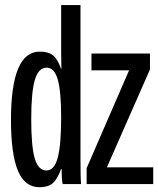

<svg xmlns="http://www.w3.org/2000/svg" viewBox="-20 -745 640 777"><path d="M227.1 -60.5Q211.4 -18.1 192.4 -2.7Q173.3 12.7 139.6 12.7Q80.1 12.7 52.2 -54.9Q24.4 -122.6 24.4 -259.8Q24.4 -536.1 140.6 -536.1Q175.3 -536.1 193.8 -521.7Q212.4 -507.3 227.5 -465.8H228.5L227.5 -529.8V-724.6H305.7V-108.9Q305.7 -22 308.1 0H233.9Q229.5 -11.7 229.5 -60.5ZM106.4 -262.7Q106.4 -152.3 120.6 -103.8Q134.8 -55.2 168 -55.2Q200.2 -55.2 213.9 -107.7Q227.5 -160.2 227.5 -270.5Q227.5 -374 213.9 -422.6Q200.2 -471.2 168.5 -471.2Q136.2 -471.2 121.3 -422.6Q106.4 -374 106.4 -262.7ZM330.6 0V-64.5L502.4 -460.4H350.1V-528.3H586.9V-463.9L412.6 -67.9H600.1V0Z"/></svg>

Font: Cousine
Style: Regular
Weight: 400
Monospace: yes
Designer: Steve Matteson
Foundry: Ascender Corporation
Version: Version 1.20